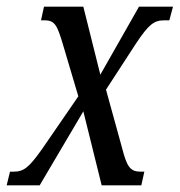

<svg xmlns="http://www.w3.org/2000/svg" viewBox="-35 -556 539 576"><path d="M-15 0H84L215 -222L270 0H389L398 -41H388C356 -41 346 -54 331 -113L283 -287L372 -424C411 -483 427 -495 458 -495H473L484 -536H382L266 -332L215 -536H97L88 -495H99C130 -495 137 -479 154 -422L200 -267L92 -110C51 -52 36 -41 5 -41H-5Z"/></svg>

Font: Noto Serif ExtraCondensed
Style: Italic
Weight: 400
Width: 2
Italic angle: -12°
Designer: Monotype Design Team
Foundry: Monotype Imaging Inc.
Version: Version 2.014